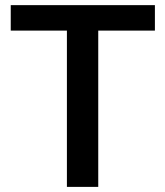

<svg xmlns="http://www.w3.org/2000/svg" viewBox="-20 -731 647 751"><path d="M585.9 -611.3H364.3V0H241.7V-611.3H22V-710.9H585.9Z"/></svg>

Font: Roboto Medium
Style: Regular
Weight: 500
Designer: Google
Version: Version 2.134; 2016; ttfautohint (v1.6)